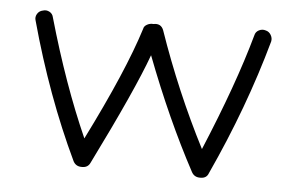

<svg xmlns="http://www.w3.org/2000/svg" viewBox="-38 -447 781 509"><g transform="rotate(5 352.5 -192.0)"><path d="M197 10H195Q180 10 173 -3Q94 -169 40 -366Q37 -375 42 -383.5Q47 -392 57 -394Q66 -397 74.5 -392.5Q83 -388 85 -378Q135 -203 196 -66Q290 -254 326 -369Q327 -376 335 -380.5Q343 -385 352 -384Q372 -388 379 -370Q434 -211 509 -65Q584 -244 621 -377Q623 -387 632 -391.5Q641 -396 650 -393Q659 -391 664 -382.5Q669 -374 667 -365Q617 -185 533 -3Q528 11 512 11H510Q495 11 488 -2Q416 -136 353 -301Q319 -207 218 -3Q212 10 197 10Z"/></g></svg>

Font: Hoogli
Style: Regular
Weight: 400
Designer: Anand Singh Naorem
Foundry: Brand New Type
Version: Version 1.00 b007